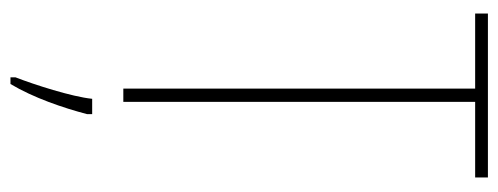

<svg xmlns="http://www.w3.org/2000/svg" viewBox="-320 -434 975 376"><g transform="rotate(90 168.0 -246.5)"><path d="M180 0V-689H328V-714H7V-689H154V0ZM204 71V61H174C170 101 146 175 132 211V221H145C172 176 192 117 204 71Z"/></g></svg>

Font: Noto Sans Gurmukhi UI ExtraCondensed Thin
Style: Regular
Weight: 100
Width: 2
Designer: Jelle Bosma - Monotype Design Team
Foundry: Monotype Imaging Inc.
Version: Version 2.004